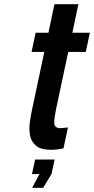

<svg xmlns="http://www.w3.org/2000/svg" viewBox="-20 -702 446 910"><path d="M222.5 8Q249 8 281 1L302 -98Q288 -96.5 279.5 -95.5Q271 -94.5 267.5 -94.5Q237 -94.5 237.2 -120Q237.5 -145.5 245.5 -184L303.5 -456H386.5L406 -547H323L351.5 -682H238L209.5 -547H149L129.5 -456H190L130.5 -176Q125.5 -151.5 121.2 -120.2Q117 -89 122.5 -59.8Q128 -30.5 151 -11.2Q174 8 222.5 8ZM132.5 188H184.5L224 123L239 54H146.5L131.5 123H167Z"/></svg>

Font: League Gothic SemiExpanded Italic
Style: Regular
Weight: 400
Width: 6
Designer: The League of Moveable Type
Version: Version 1.600; ttfautohint (v1.8.3)